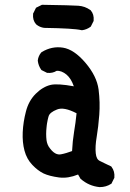

<svg xmlns="http://www.w3.org/2000/svg" viewBox="-20 -723 540 796"><path d="M392.6 52.7Q348.6 48.3 314.9 19L313.5 18.1L313 16.6L303.7 0.5Q283.2 8.8 263.4 12Q243.7 15.1 224.6 12.7Q184.6 7.3 160.6 -3.9Q136.7 -15.6 114.3 -39.1Q90.8 -63.5 81.5 -98.6Q72.3 -132.8 74.2 -175.3Q76.2 -217.3 87.4 -260.3Q98.6 -304.7 127.9 -334Q157.2 -363.3 190.4 -371.1Q219.2 -377.4 286.1 -365.2Q274.9 -397.5 255.9 -413.6Q234.4 -431.2 214.4 -429.2Q198.2 -418.9 176.8 -420.9H174.8L173.3 -421.9L153.8 -431.6L151.9 -432.6L150.4 -434.6Q139.2 -450.7 136.7 -470.7V-471.7V-472.7Q137.7 -481.9 141.4 -490.2Q145 -498.5 150.9 -505.4L151.9 -506.3L153.3 -507.3Q195.3 -532.7 241.2 -525.4Q287.1 -518.1 334.5 -462.4Q381.3 -407.2 388.7 -352.1Q390.1 -338.4 391.4 -325.2Q392.6 -312 392.8 -298.8Q393.1 -285.6 392.8 -272.7Q392.6 -259.8 391.6 -247.1Q389.6 -222.2 387 -199.2Q384.3 -176.3 380.9 -155.8Q374 -115.7 377 -87.4Q378.4 -74.2 382.6 -66.7Q386.7 -59.1 394 -55.7Q403.8 -50.8 415 -45.4Q426.3 -40 438.5 -34.2L440.9 -33.2L442.4 -31.2Q456.5 -12.7 454.1 12.7V14.6L453.1 16.1L443.4 35.6L442.4 38.1L439.9 39.6Q430.2 45.9 418.5 49.3Q406.7 52.7 393.6 52.7H393.1ZM278.8 -96.7Q280.8 -137.7 287.1 -176.3Q293.5 -213.9 297.4 -253.4Q244.6 -280.8 216.3 -269Q186.5 -257.3 181.6 -241.2Q180.7 -237.8 179.7 -234.4Q178.7 -231 178 -227.3Q177.2 -223.6 176.5 -219.7Q175.8 -215.8 175 -211.7Q174.3 -207.5 173.8 -203.1Q173.3 -198.7 172.9 -194.3Q169.9 -167 172.9 -141.6Q173.3 -137.2 174.6 -132.8Q175.8 -128.4 177.5 -124Q179.2 -119.6 181.9 -115.2Q184.6 -110.8 188 -106.7Q191.4 -102.5 195.3 -98.1Q202.1 -91.3 208.5 -87.6Q214.8 -84 221.2 -83Q227.5 -82 233.9 -83.5Q244.1 -85.4 255.6 -88.9Q267.1 -92.3 278.8 -96.7ZM316.9 -598.1Q286.6 -605.5 164.1 -607.4H163.6H163.1Q144.5 -609.9 130.4 -621.6L129.9 -622.1L129.4 -622.6Q114.7 -639.2 117.2 -665V-667L118.2 -668.5L127.9 -688L129.4 -690.9L132.3 -692.4L151.9 -702.1L153.8 -703.1H156.2Q278.8 -701.2 304.7 -699.2Q332.5 -697.3 354 -681.6L355.5 -681.2L356 -680.2Q370.6 -663.6 368.2 -637.7V-635.7L367.2 -634.3L357.4 -614.7L356.4 -612.8L354.5 -611.3Q338.9 -600.1 320.3 -597.7H318.8Z"/></svg>

Font: NaikaiFont
Style: Bold
Weight: 700
Version: Version 1.89